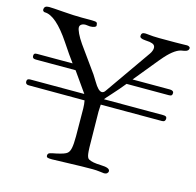

<svg xmlns="http://www.w3.org/2000/svg" viewBox="-98 -756 885 866"><g transform="rotate(15 344.0 -323.5)"><path d="M295.4 -121.5 294.4 -252.3Q294.4 -262.1 293.3 -270.8Q292.3 -279.5 290.8 -288.2L29.7 -288.7Q22.1 -288.7 18.2 -292.3Q14.4 -295.9 14.4 -302.6Q14.4 -309.7 18.2 -312.8Q22.1 -315.9 29.7 -315.9H282.1L216.4 -409.2H30.8Q22.1 -409.2 18.2 -412.3Q14.4 -415.4 14.4 -422.1Q14.4 -429.7 17.7 -432.6Q21 -435.4 29.7 -435.4H195.4Q172.3 -466.2 137.4 -519Q66.2 -625.6 14.4 -625.6Q10.8 -625.6 7.7 -628.7Q4.6 -631.8 4.6 -634.4Q4.6 -645.1 10.3 -649.5Q15.9 -653.8 27.7 -653.8Q42.1 -653.8 93.8 -649.7Q145.6 -645.6 182.6 -645.6H229.7Q247.7 -645.6 251.8 -642.1Q255.9 -638.5 255.9 -627.7Q255.9 -623.1 248.2 -620Q240.5 -616.9 227.7 -616.9Q224.6 -616.9 217.9 -617.9Q211.3 -619 207.7 -619Q194.9 -619 187.7 -613.8Q180.5 -608.7 180.5 -600Q180.5 -590.8 189.2 -572.3Q197.9 -553.8 213.8 -530.8L299.5 -411.3Q306.7 -401 317.4 -382.6Q339.5 -344.6 355.9 -344.6Q360.5 -344.6 364.6 -347.4Q368.7 -350.3 372.3 -355.9L521.5 -569.2Q526.2 -575.9 529 -583.6Q531.8 -591.3 531.8 -596.9Q531.8 -606.2 526.2 -611.3Q520.5 -616.4 506.2 -619Q497.9 -620 484.1 -621Q459 -622.6 459 -634.4Q459 -642.6 463.1 -646.7Q467.2 -650.8 476.4 -650.8Q477.9 -650.8 484.6 -650.3Q514.9 -646.7 543.1 -646.7H617.9Q634.4 -646.7 653.1 -647.2Q671.8 -647.7 672.8 -647.7Q678.5 -647.7 682.8 -645.1Q687.2 -642.6 687.7 -639Q687.7 -623.6 666.7 -620.5Q657.4 -619 652.3 -617.9Q618.5 -609.7 573.3 -554.9Q569.2 -549.7 566.7 -547.2L475.4 -435.4H649.7Q657.9 -435.4 662.8 -432.3Q667.7 -429.2 667.7 -423.1Q667.7 -415.4 664.4 -412.3Q661 -409.2 651.8 -409.2H454.4Q429.7 -378.5 402.3 -348.5Q374.9 -318.5 373.8 -315.9H649.7Q659.5 -315.9 663.6 -313.1Q667.7 -310.3 667.7 -303.6Q667.7 -296.4 663.8 -292.6Q660 -288.7 651.8 -288.7H366.2Q366.2 -283.1 365.4 -272.3Q364.6 -261.5 364.6 -255.9L366.2 -140Q366.2 -79 369 -59.5Q371.8 -40 380 -35.9Q396.4 -26.2 437.9 -25.1Q479.5 -24.1 479.5 -8.2Q479.5 -2.1 474.4 2.3Q469.2 6.7 460.5 6.7Q459.5 6.7 441.5 4.4Q423.6 2.1 406.7 2.1Q357.4 2.1 294.1 4.4Q230.8 6.7 217.4 6.7Q200.5 6.7 195.9 4.4Q191.3 2.1 191.3 -4.6Q191.3 -10.8 195.4 -14.4Q199.5 -17.9 215.4 -21Q220 -22.1 228.7 -23.6Q269.2 -32.3 278.5 -41Q287.7 -48.2 291.5 -66.4Q295.4 -84.6 295.4 -121.5Z"/></g></svg>

Font: MM Jasmine
Style: Regular
Weight: 400
Designer: Khon Soe Zaw Thu
Version: Version 1.00 July 11, 2016, initial release